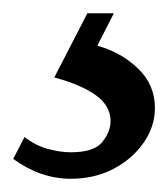

<svg xmlns="http://www.w3.org/2000/svg" viewBox="-20 -20 254 290"><path d="M17 187Q34 200 52.5 205Q71 210 87 210Q122 210 134.5 194.5Q147 179 147 163Q147 140 125 124Q103 108 62 97L112 0H152L127 49Q163 59 188.5 83.5Q214 108 214 143Q214 171 197 195.5Q180 220 151.5 235Q123 250 87 250Q41 250 0 220Z"/></svg>

Font: Brygada 1918
Style: Italic
Weight: 400
Italic angle: -8°
Designer: Mateusz Machalski | Borys Kosmynka | Przemek Hoffer
Foundry: NIEPODLEGLA 2018
Version: Version 3.006